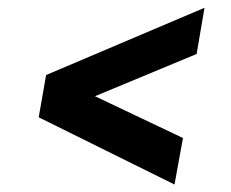

<svg xmlns="http://www.w3.org/2000/svg" viewBox="-20 -594 600 498"><path d="M432.6 -115.4 454.6 -236 121.2 -394.4 103.6 -293.4 490 -454 510.4 -573.8 99.6 -399.4 80.4 -289.8Z"/></svg>

Font: Roboto Serif 20pt
Style: Italic
Weight: 400
Italic angle: -10°
Designer: Greg Gazdowicz
Foundry: Commercial Type
Version: Version 1.008